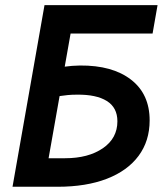

<svg xmlns="http://www.w3.org/2000/svg" viewBox="-20 -713 626 733"><path d="M28.8 0H27.8L149.9 -693.4H581.5L562.5 -585H249.5L227.1 -458.5Q254.4 -462.4 285.2 -462.9Q409.2 -463.9 480.2 -408.9Q551.3 -354 551.3 -253.4Q551.3 -174.8 509 -117.9Q466.8 -61 387.9 -30.5Q309.1 0 199.7 0ZM165.5 -108.9H228.5Q316.9 -108.9 372.6 -147Q428.2 -185.1 428.2 -250Q428.2 -302.2 387.9 -327.4Q347.7 -352.5 273.9 -351.6Q254.9 -351.6 238.8 -350.1Q222.7 -348.6 207.5 -346.2Z"/></svg>

Font: Cascadia Mono NF SemiBold
Style: Italic
Weight: 600
Italic angle: -10°
Monospace: yes
Designer: Aaron Bell
Foundry: Saja Typeworks
Version: Version 2404.023; ttfautohint (v1.8.4)